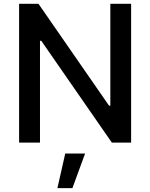

<svg xmlns="http://www.w3.org/2000/svg" viewBox="-20 -747 787 1006"><path d="M667 -727.1V0H565.9L196.3 -533.2H189.5V0H80.1V-727.1H181.6L551.3 -193.4H558.1V-727.1ZM280.8 238.8 321.8 57.6H425.8L359.4 238.8Z"/></svg>

Font: Interop Med
Style: Regular
Weight: 500
Designer: Rasmus Andersson, Google, Jang Haemin
Foundry: jhaemin
Version: Version 1.007